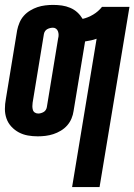

<svg xmlns="http://www.w3.org/2000/svg" viewBox="-27 -548 548 783"><path d="M267 215 367 -390Q356 -386 344.5 -383.5Q333 -381 320 -379L273 -95Q271 -80 264.5 -64.5Q258 -49 247 -36.5Q236 -24 221 -15Q206 -6 190.5 -1Q175 4 159 6Q143 8 127 8Q106 8 86.5 4.5Q67 1 50 -8Q33 -17 19.5 -31.5Q6 -46 -0.5 -64.5Q-7 -83 -7 -103.5Q-7 -124 -3 -145L43 -425Q46 -440 52.5 -455.5Q59 -471 70 -483.5Q81 -496 96 -505Q111 -514 126 -519Q141 -524 157.5 -526Q174 -528 189 -528Q208 -528 225.5 -525.5Q243 -523 259.5 -516Q276 -509 288.5 -497.5Q301 -486 310 -471Q332 -476 353 -488.5Q374 -501 389 -520H501L379 215ZM129 -85Q134 -85 139.5 -86.5Q145 -88 150.5 -91Q156 -94 159.5 -99.5Q163 -105 164 -111L210 -391Q212 -398 212 -405.5Q212 -413 209.5 -420Q207 -427 201.5 -431Q196 -435 189 -435Q183 -435 177 -433.5Q171 -432 165.5 -429Q160 -426 156.5 -420.5Q153 -415 152 -409L106 -129Q105 -122 105 -114.5Q105 -107 107 -100Q109 -93 115 -89Q121 -85 129 -85Z"/></svg>

Font: Iosevka SS18 Heavy
Style: Italic
Weight: 900
Italic angle: -9°
Monospace: yes
Designer: Belleve Invis
Foundry: Belleve Invis
Version: Version 25.1.1; ttfautohint (v1.8.4)